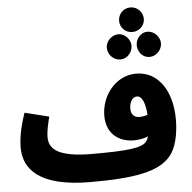

<svg xmlns="http://www.w3.org/2000/svg" viewBox="-64 -1059 1145 1144"><g transform="rotate(-5 508.5 -487.0)"><path d="M758 -848C799 -848 832 -881 832 -920C832 -961 799 -995 758 -995C715 -995 684 -961 684 -920C684 -881 715 -848 758 -848ZM673 -691C711 -691 745 -727 745 -767C745 -805 711 -842 673 -842C631 -842 597 -805 597 -767C597 -727 631 -691 673 -691ZM846 -691C887 -691 921 -727 921 -767C921 -805 887 -842 846 -842C806 -842 776 -805 776 -767C776 -727 806 -691 846 -691ZM432 21C698 21 845 -5 916 -95C948 -136 970 -211 970 -307C970 -474 892 -599 757 -599C636 -599 547 -487 547 -365C547 -250 629 -204 710 -204C737 -204 768 -209 796 -220C792 -207 787 -198 781 -190C754 -155 669 -145 458 -145C254 -145 199 -195 199 -267C199 -306 210 -349 220 -389L75 -425C58 -374 34 -298 34 -219C34 -96 118 21 432 21ZM705 -393C705 -430 722 -463 750 -463C779 -463 799 -425 804 -348C786 -343 769 -340 756 -340C723 -340 705 -360 705 -393Z"/></g></svg>

Font: Noto Sans Arabic UI SmCn Bk
Style: Regular
Weight: 900
Width: 4
Designer: Monotype Design Team, Nadine Chahine and Nizar Qandah
Foundry: Monotype Imaging Inc.
Version: Version 2.010